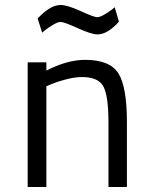

<svg xmlns="http://www.w3.org/2000/svg" viewBox="-20 -750 613 770"><path d="M166 0H91V-500H166V-467Q250 -510 321 -510Q421 -510 455 -455.5Q489 -401 489 -260V0H415V-259Q415 -364 395 -402.5Q375 -441 309 -441Q280 -441 244 -431.5Q208 -422 187 -413L166 -404ZM440 -721 457 -663Q411 -612 371 -612Q347 -612 292 -637Q237 -662 223 -662Q212 -662 193.5 -651Q175 -640 162 -630L149 -619L131 -676Q182 -730 223 -730Q250 -730 303.5 -705.5Q357 -681 370 -681Q380 -681 397.5 -691Q415 -701 428 -711Z"/></svg>

Font: TypoPRO Titillium Text
Style: 400 wt
Weight: 400
Designer: Accademia di Belle Arti di Urbino and others
Foundry: Accademia di Belle Arti di Urbino and others.
Version: Version 25.000